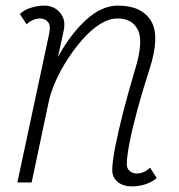

<svg xmlns="http://www.w3.org/2000/svg" viewBox="-20 -652 640 686"><path d="M516 -53 540 -16Q526 -3 502 5.5Q478 14 452 14Q420 14 400.5 -2Q381 -18 381 -44Q381 -72 391.5 -126.5Q402 -181 420.5 -253Q439 -325 463 -405Q493 -503 473 -544.5Q453 -586 400 -586Q370 -586 338.5 -566.5Q307 -547 277.5 -514Q248 -481 222.5 -442Q197 -403 179 -362.5Q161 -322 154 -288L93 0H42L156 -533Q157 -538 157.5 -543.5Q158 -549 158 -553Q158 -568 148 -577Q138 -586 121 -586Q111 -586 98 -580.5Q85 -575 75 -565L51 -602Q65 -616 89.5 -624Q114 -632 139 -632Q160 -632 177.5 -621.5Q195 -611 204.5 -590.5Q214 -570 207 -540L187 -448Q230 -528 286.5 -580Q343 -632 401 -632Q486 -632 519.5 -577.5Q553 -523 513 -401Q489 -327 471 -260.5Q453 -194 443 -143Q433 -92 433 -65Q433 -50 443.5 -41Q454 -32 470 -32Q481 -32 493.5 -37.5Q506 -43 516 -53Z"/></svg>

Font: Victor Mono Thin Thin
Style: Italic
Weight: 250
Italic angle: -12°
Monospace: yes
Version: Version 1.561;gftools[0.9.30]